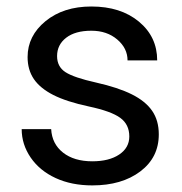

<svg xmlns="http://www.w3.org/2000/svg" viewBox="-20 -558 556 588"><path d="M376 -140.1Q376 -176.8 348.4 -197Q320.8 -217.3 252.2 -231.9Q183.6 -246.6 143.3 -267.1Q103 -287.6 83.7 -315.9Q64.5 -344.2 64.5 -383.3Q64.5 -448.2 119.4 -493.2Q174.3 -538.1 259.8 -538.1Q349.6 -538.1 405.5 -491.7Q461.4 -445.3 461.4 -373H370.6Q370.6 -410.2 339.1 -437Q307.6 -463.9 259.8 -463.9Q210.4 -463.9 182.6 -442.4Q154.8 -420.9 154.8 -386.2Q154.8 -353.5 180.7 -336.9Q206.5 -320.3 274.2 -305.2Q341.8 -290 383.8 -269Q425.8 -248 446 -218.5Q466.3 -189 466.3 -146.5Q466.3 -75.7 409.7 -33Q353 9.8 262.7 9.8Q199.2 9.8 150.4 -12.7Q101.6 -35.2 74 -75.4Q46.4 -115.7 46.4 -162.6H136.7Q139.2 -117.2 173.1 -90.6Q207 -64 262.7 -64Q314 -64 345 -84.7Q376 -105.5 376 -140.1Z"/></svg>

Font: Vazir FD-UI
Style: Regular-FD-UI
Weight: 400
Designer: Saber Rastikerdar
Foundry: Saber Rastikerdar
Version: Version 30.1.0